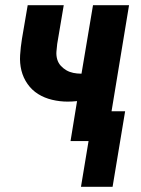

<svg xmlns="http://www.w3.org/2000/svg" viewBox="-20 -540 540 735"><path d="M290 175 319 0H250L275 -153Q266 -152 257 -151.5Q248 -151 239 -151Q209 -151 179.5 -158Q150 -165 126 -180Q102 -195 85.5 -218.5Q69 -242 62 -270Q55 -298 57 -329Q59 -360 64 -391L86 -520H224L199 -372Q197 -357 196 -342Q195 -327 199 -313Q203 -299 212.5 -288.5Q222 -278 234 -271Q246 -264 260.5 -261Q275 -258 290 -258Q291 -258 291.5 -258Q292 -258 292 -258L336 -520H474L407 -114H459L411 175Z"/></svg>

Font: Iosevka SS04 Heavy
Style: Italic
Weight: 900
Italic angle: -9°
Monospace: yes
Designer: Belleve Invis
Foundry: Belleve Invis
Version: Version 19.0.0; ttfautohint (v1.8.4)